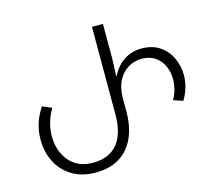

<svg xmlns="http://www.w3.org/2000/svg" viewBox="-103 -842 1105 981"><g transform="rotate(-15 449.5 -352.0)"><path d="M288 10Q216 10 164.5 -21Q113 -52 85.5 -105.5Q58 -159 58 -225Q58 -269 70.5 -309Q83 -349 109 -388L158 -367Q138 -333 128 -297Q118 -261 118 -227Q118 -175 138 -133Q158 -91 195.5 -66.5Q233 -42 287 -42Q372 -42 416.5 -95Q461 -148 461 -251V-714H519V-532Q519 -522 518 -496Q517 -470 515 -441H519Q544 -490 584.5 -516Q625 -542 676 -542Q733 -542 772 -515.5Q811 -489 831 -446Q851 -403 851 -354Q851 -322 841.5 -289.5Q832 -257 814 -228L764 -245Q778 -269 785 -296Q792 -323 792 -349Q792 -387 777.5 -419Q763 -451 734.5 -471Q706 -491 663 -491Q624 -491 591 -471Q558 -451 538.5 -413Q519 -375 519 -319V-251Q519 -171 492.5 -112.5Q466 -54 415 -22Q364 10 288 10Z"/></g></svg>

Font: Noto Sans Georgian Light
Style: Regular
Weight: 300
Version: Version 2.002